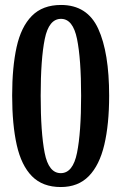

<svg xmlns="http://www.w3.org/2000/svg" viewBox="-20 -744 491 774"><path d="M225 10Q152 10 109 -33.5Q66 -77 47.5 -159.5Q29 -242 29 -359Q29 -473 47 -554.5Q65 -636 108.5 -680Q152 -724 226 -724Q332 -724 376 -628Q420 -532 420 -358Q420 -243 400.5 -160.5Q381 -78 338 -34Q295 10 225 10ZM225 -46Q274 -46 290.5 -128Q307 -210 307 -358Q307 -506 290.5 -587Q274 -668 226 -668Q177 -668 160.5 -587Q144 -506 144 -358Q144 -210 160 -128Q176 -46 225 -46Z"/></svg>

Font: Noto Serif Thai ExtraCondensed SemiBold
Style: Regular
Weight: 600
Width: 2
Designer: Monotype Design Team
Foundry: Monotype Imaging Inc.
Version: Version 2.001; ttfautohint (v1.8.4.7-5d5b)